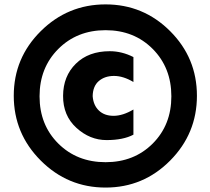

<svg xmlns="http://www.w3.org/2000/svg" viewBox="-20 -803 946 865"><path d="M163.6 -79.6Q42 -201.2 42 -371.6Q42 -542 163.6 -662.6Q285.2 -783.2 455.6 -783.2Q626 -783.2 746.6 -662.6Q867.2 -542 867.2 -371.6Q867.2 -201.2 746.6 -79.6Q626 42 455.6 42Q285.2 42 163.6 -79.6ZM242.7 -582.5Q158.2 -498 158.2 -369.1Q158.2 -240.2 242.7 -156.2Q327.1 -72.3 455.6 -72.3Q584 -72.3 668 -156.2Q752 -240.2 752 -369.1Q752 -498 668 -582.5Q584 -667 455.6 -667Q327.1 -667 242.7 -582.5ZM474.6 -572.3Q529.3 -572.3 581.1 -545.9V-433.6Q535.2 -460.9 493.7 -460.9Q452.1 -460.9 425.3 -438Q398.4 -415 397.5 -370.1Q400.4 -329.1 425.3 -305.2Q450.2 -281.2 491.7 -281.2Q533.2 -281.2 581.1 -309.6V-196.3Q535.2 -171.9 460 -171.9Q384.8 -171.9 324.2 -227.1Q263.7 -282.2 264.2 -371.1Q264.6 -460 321.8 -516.1Q378.9 -572.3 474.6 -572.3Z"/></svg>

Font: GenEi M Gothic v2 Heavy
Style: Regular
Weight: 800
Version: Version 2.0